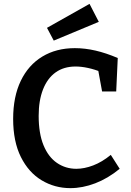

<svg xmlns="http://www.w3.org/2000/svg" viewBox="-20 -962 677 993"><path d="M344 11Q263 11 195.5 -29.5Q128 -70 88 -150Q48 -230 48 -347Q48 -462 87.5 -544Q127 -626 199 -669.5Q271 -713 367 -713Q419 -713 473.5 -700.5Q528 -688 589 -662L581 -489H508L486 -609L507 -588Q470 -603 435.5 -610.5Q401 -618 371 -618Q310 -618 267.5 -587.5Q225 -557 202.5 -499.5Q180 -442 180 -363Q180 -272 205 -211Q230 -150 274.5 -119.5Q319 -89 375 -89Q416 -89 462 -106.5Q508 -124 553 -161L599 -89Q538 -39 472.5 -14Q407 11 344 11ZM258 -752 223 -818 443 -942 491 -849Z"/></svg>

Font: Bitter Thin SemiBold
Style: Regular
Weight: 600
Version: Version 2.002